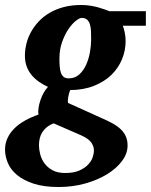

<svg xmlns="http://www.w3.org/2000/svg" viewBox="-51 -520 604 769"><path d="M325.2 83Q325.2 65.9 314.5 50.8Q303.7 35.6 275.9 22.9L164.1 -25.9Q147.5 -19.5 136.2 -10.3Q125 -1 117.9 10.5Q110.8 22 107.9 35.2Q105 48.3 105 62Q105 78.1 109.9 97.4Q114.7 116.7 126.7 133.5Q138.7 150.4 158.9 161.6Q179.2 172.9 210 172.9Q244.1 172.9 266.4 163.1Q288.6 153.3 301.8 139.4Q314.9 125.5 320.1 110.1Q325.2 94.7 325.2 83ZM314 -359.9Q314 -377.4 313.5 -393.6Q313 -409.7 309.3 -421.9Q305.7 -434.1 297.9 -441.2Q290 -448.2 275.9 -448.2Q267.6 -448.2 252.7 -436.5Q237.8 -424.8 223.1 -403.3Q208.5 -381.8 197.8 -351.8Q187 -321.8 187 -285.2Q187 -267.6 188.2 -253.2Q189.5 -238.8 193.1 -228.3Q196.8 -217.8 204.1 -211.9Q211.4 -206.1 224.1 -206.1Q249 -206.1 266.1 -221.4Q283.2 -236.8 293.7 -260Q304.2 -283.2 309.1 -310.1Q314 -336.9 314 -359.9ZM440.9 -417Q445.3 -405.8 448.7 -389.4Q452.1 -373 452.1 -355Q452.1 -317.9 437.7 -282.7Q423.3 -247.6 395.3 -220.2Q367.2 -192.9 325.7 -176.3Q284.2 -159.7 230 -159.2Q224.6 -145 222.2 -130.6Q219.7 -116.2 221.2 -107.9L354 -47.9Q377.9 -37.6 397.5 -27.1Q417 -16.6 430.9 -3.9Q444.8 8.8 452.4 24.9Q460 41 460 63Q460 94.7 438 124.5Q416 154.3 378.4 177.5Q340.8 200.7 290.8 214.8Q240.7 229 184.1 229Q124.5 229 83.7 215.6Q43 202.1 17.3 180.9Q-8.3 159.7 -19.5 132.8Q-30.8 106 -30.8 79.1Q-30.8 53.7 -20.5 32.2Q-10.3 10.7 7.8 -6.8Q25.9 -24.4 50.3 -37.8Q74.7 -51.3 103 -61Q101.1 -72.8 103.3 -87.6Q105.5 -102.5 110.6 -117.9Q115.7 -133.3 123.5 -147.5Q131.3 -161.6 141.1 -171.9Q121.1 -181.2 104.2 -193.1Q87.4 -205.1 75 -220.2Q62.5 -235.4 55.7 -254.4Q48.8 -273.4 48.8 -296.9Q48.8 -320.3 54.7 -344.5Q60.5 -368.7 72.8 -391.1Q85 -413.6 103.3 -433.3Q121.6 -453.1 146.7 -468Q171.9 -482.9 203.6 -491.5Q235.4 -500 273.9 -500Q293 -500 310.3 -497.3Q327.6 -494.6 342.3 -490.5Q356.9 -486.3 368.4 -482.2Q379.9 -478 387.2 -475.1H533.2V-417Z"/></svg>

Font: Charis SIL Am
Style: Bold Italic
Weight: 700
Italic angle: -11°
Foundry: SIL International
Version: Version 5.000